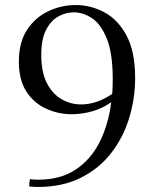

<svg xmlns="http://www.w3.org/2000/svg" viewBox="-20 -731 617 763"><path d="M281 -711Q341 -711 395 -682Q449 -653 483 -589.5Q517 -526 517 -421Q517 -340 493.5 -262.5Q470 -185 422 -123Q374 -61 301 -24.5Q228 12 130 12Q127 12 116 11.5Q105 11 96 10Q96 -7 99 -19Q104 -18 113 -17.5Q122 -17 133 -17Q220 -17 280.5 -57Q341 -97 376 -166.5Q411 -236 422 -325Q389 -301 347.5 -289Q306 -277 265 -277Q212 -277 163.5 -299Q115 -321 85 -367Q55 -413 55 -486Q55 -563 87.5 -612.5Q120 -662 172 -686.5Q224 -711 281 -711ZM426 -358Q428 -386 428 -416Q428 -518 405 -576Q382 -634 346.5 -658Q311 -682 273 -682Q242 -682 212.5 -666Q183 -650 163.5 -613Q144 -576 144 -512Q144 -444 166.5 -400.5Q189 -357 225 -336.5Q261 -316 302 -316Q365 -316 426 -358Z"/></svg>

Font: Castoro Titling
Style: Regular
Weight: 400
Version: Version 2.04